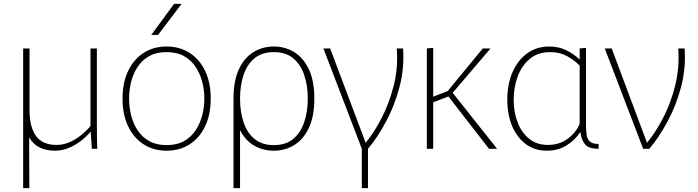

<svg xmlns="http://www.w3.org/2000/svg" viewBox="-20 -771 3618 995"><path d="M100 204V-520H133V-201Q133 -113 166.5 -66.5Q200 -20 273 -20Q310 -20 343.5 -35.5Q377 -51 404 -73.5Q431 -96 449 -118V-520H482V-125Q482 -87 482.5 -58Q483 -29 484 0H456L450 -88H449Q430 -65 401.5 -42.5Q373 -20 338 -5Q303 10 264 10Q220 10 186 -6.5Q152 -23 131 -59L132 204Z M843 10Q776 10 724.5 -23Q673 -56 644 -116.5Q615 -177 615 -260Q615 -343 644 -403.5Q673 -464 724.5 -497Q776 -530 843 -530Q911 -530 962.5 -497Q1014 -464 1043 -403.5Q1072 -343 1072 -260Q1072 -177 1043 -116.5Q1014 -56 962.5 -23Q911 10 843 10ZM843 -19Q897 -19 934 -40Q971 -61 994 -96Q1017 -131 1028 -173.5Q1039 -216 1039 -260Q1039 -304 1028 -346.5Q1017 -389 994 -424Q971 -459 934 -480Q897 -501 843 -501Q790 -501 753 -480Q716 -459 693 -424Q670 -389 659.5 -346.5Q649 -304 649 -260Q649 -216 659.5 -173.5Q670 -131 693 -96Q716 -61 753 -40Q790 -19 843 -19ZM764 -590 882 -751H921L799 -590Z M1190 204V-260Q1190 -352 1218 -412Q1246 -472 1293.5 -501Q1341 -530 1399 -530Q1457 -530 1504.5 -501Q1552 -472 1580.5 -412Q1609 -352 1609 -260Q1609 -168 1580.5 -108Q1552 -48 1504.5 -19Q1457 10 1399 10Q1343 10 1297 -16.5Q1251 -43 1224 -97V204ZM1399 -19Q1461 -19 1499.5 -51Q1538 -83 1556.5 -138Q1575 -193 1575 -260Q1575 -327 1556.5 -382Q1538 -437 1499.5 -469Q1461 -501 1399 -501Q1338 -501 1299 -469Q1260 -437 1242 -382Q1224 -327 1224 -260Q1224 -193 1242 -138Q1260 -83 1299 -51Q1338 -19 1399 -19Z M1855 204V0L1656 -520H1691L1875 -31Q1919 -84 1958.5 -161Q1998 -238 2021 -330Q2044 -422 2036 -520H2069Q2076 -417 2050.5 -320.5Q2025 -224 1981 -141.5Q1937 -59 1887 0V204Z M2192 -520 2225 -523V-270L2300 -299L2482 -520H2522L2326 -290L2556 0H2514L2304 -271L2225 -241V0H2192Z M2813 10Q2752 10 2706.5 -23Q2661 -56 2635 -115.5Q2609 -175 2609 -254Q2609 -335 2636 -397Q2663 -459 2712 -494.5Q2761 -530 2826 -530Q2877 -530 2917 -509.5Q2957 -489 2982 -464H2984V-520L3017 -523V-119Q3017 -96 3019.5 -74.5Q3022 -53 3035.5 -39Q3049 -25 3082 -25V0Q3029 0 3010.5 -24.5Q2992 -49 2988 -85H2986Q2960 -45 2916 -17.5Q2872 10 2813 10ZM2819 -20Q2880 -20 2923.5 -53Q2967 -86 2984 -130V-431Q2957 -459 2919 -480Q2881 -501 2831 -501Q2767 -501 2725 -465.5Q2683 -430 2662.5 -374Q2642 -318 2642 -254Q2642 -191 2662 -138Q2682 -85 2721.5 -52.5Q2761 -20 2819 -20Z M3114 -520H3150L3333 -31Q3377 -84 3417 -161Q3457 -238 3479.5 -330Q3502 -422 3495 -520H3528Q3535 -417 3509.5 -320.5Q3484 -224 3439.5 -141.5Q3395 -59 3345 0H3313Z"/></svg>

Font: Murecho ExtraLight
Style: Regular
Weight: 200
Designer: Neil Summerour
Foundry: Positype
Version: Version 1.010; ttfautohint (v1.8.3)